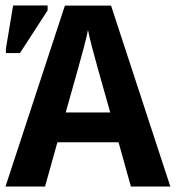

<svg xmlns="http://www.w3.org/2000/svg" viewBox="-20 -679 640 699"><path d="M600.1 0H456.5L411.6 -161.1H189L144 0H0L216.3 -658.7H384.3ZM300.3 -569.8Q296.4 -549.3 285.9 -508.5Q275.4 -467.8 219.2 -269.5H381.3Q324.2 -470.7 314.2 -510.3Q304.2 -549.8 300.3 -569.8ZM1.5 -485.8V-502L27.8 -659.2H153.3V-641.1L52.7 -485.8Z"/></svg>

Font: Liberation Mono
Style: Bold
Weight: 700
Monospace: yes
Designer: Steve Matteson
Foundry: Ascender Corporation
Version: Version 2.1.5